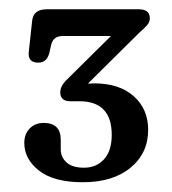

<svg xmlns="http://www.w3.org/2000/svg" viewBox="-20 -720 361 403"><path d="M291 -447.5Q291 -398.5 254 -368Q217 -337.5 154 -337.5Q93 -337.5 62 -361.8Q31 -386 31 -420Q31 -439 42.5 -450.5Q54 -462 71.5 -462Q107.5 -462 107.5 -426.5V-406.5Q107.5 -390 119.8 -379Q132 -368 156.5 -368Q182 -368 198.2 -385.5Q214.5 -403 214.5 -437Q214.5 -507.5 146.5 -507.5H127.5Q106.5 -507.5 106.5 -526.5Q106.5 -540 121.5 -554L213 -644.5H112.5Q92 -644.5 87.5 -626.5L83.5 -608.5Q78 -588.5 60.5 -588.5Q37.5 -588.5 40.5 -612L47.5 -676.5Q50 -700.5 78 -700.5H271.5Q294.5 -700.5 294.5 -681.5Q294.5 -674 288.8 -667.2Q283 -660.5 272.5 -651.5L164.5 -544.5Q171.5 -545 178 -545Q230.5 -545 260.8 -518Q291 -491 291 -447.5Z"/></svg>

Font: Fraunces 72pt SuperSoft
Style: Regular
Weight: 400
Version: Version 1.000;[b76b70a41]